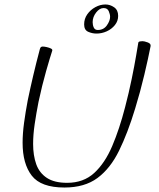

<svg xmlns="http://www.w3.org/2000/svg" viewBox="-20 -822 712 858"><path d="M268 16Q163 16 122 -37Q81 -90 81 -184Q81 -225 87.5 -273Q94 -321 104 -374Q115 -427 128.5 -484.5Q142 -542 158 -602Q160 -610 163.5 -612Q167 -614 171 -614Q178 -614 189 -611.5Q200 -609 208 -605Q216 -601 213 -594Q204 -567 186 -504Q168 -441 152 -366Q142 -315 135 -267.5Q128 -220 128 -179Q128 -127 142 -88Q156 -49 189.5 -27Q223 -5 280 -5Q353 -5 401 -49Q449 -93 481.5 -169.5Q514 -246 539 -343Q556 -408 568.5 -469Q581 -530 588.5 -574.5Q596 -619 598 -631Q599 -636 606 -637Q613 -638 617 -638Q625 -638 640 -632.5Q655 -627 653 -616Q643 -564 625 -488Q607 -412 584 -337Q551 -228 512 -148.5Q473 -69 415.5 -26.5Q358 16 268 16ZM411 -672Q392 -672 374 -680Q356 -688 356 -713Q356 -738 370 -758Q384 -778 406 -790Q428 -802 451 -802Q472 -802 490 -789.5Q508 -777 508 -751Q508 -728 493.5 -710Q479 -692 457 -682Q435 -672 411 -672ZM417 -688Q443 -688 457.5 -708.5Q472 -729 472 -747Q472 -758 466 -772Q460 -786 443 -786Q425 -786 409.5 -766Q394 -746 394 -723Q394 -710 399 -699Q404 -688 417 -688Z"/></svg>

Font: Moon Dance
Style: Regular
Weight: 400
Designer: Robert E. Leuschke
Foundry: Robert E. Leuschke
Version: Version 1.010; ttfautohint (v1.8.3)